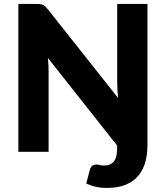

<svg xmlns="http://www.w3.org/2000/svg" viewBox="-20 -748 817 946"><path d="M706.5 -728.5V-32.5Q706.5 13 695.8 51.5Q685 90 661.2 118.2Q637.5 146.5 599.2 162.2Q561 178 506.5 178Q492 178 479.2 176.8Q466.5 175.5 454.5 173Q442.5 170.5 430.5 166.2Q418.5 162 405 156.5L422 91Q427 73.5 435.8 68Q444.5 62.5 455.5 62.5Q460 62.5 463.5 63.2Q467 64 471 65Q475 66 480 66.8Q485 67.5 492 67.5Q525 67.5 541 47.5Q557 27.5 557 -15V-31L216 -462.5Q218 -443 218.8 -424.8Q219.5 -406.5 219.5 -390.5V0H70.5V-728.5H159.5Q170.5 -728.5 178 -727.5Q185.5 -726.5 191.5 -723.8Q197.5 -721 203 -716Q208.5 -711 215.5 -702.5L562 -265Q559.5 -286 558.5 -305.8Q557.5 -325.5 557.5 -343V-728.5Z"/></svg>

Font: Lato ExtraBold
Style: Regular
Weight: 800
Designer: Lukasz Dziedzic with Adam Twardoch and Botio Nikoltchev
Foundry: tyPoland Lukasz Dziedzic
Version: Version 2.015; 2015-08-06; http://www.latofonts.com/